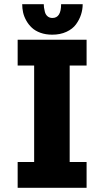

<svg xmlns="http://www.w3.org/2000/svg" viewBox="-20 -888 490 908"><path d="M371 -868Q371 -843 363.2 -819Q355.5 -795 339.5 -773Q323.5 -751 294.2 -737.5Q265 -724 227 -724Q196 -724 171.2 -733Q146.5 -742 130.8 -756.8Q115 -771.5 104.2 -790.8Q93.5 -810 89.2 -829.2Q85 -848.5 85 -868H187Q187 -860.5 188 -852.8Q189 -845 192.2 -832Q195.5 -819 204.8 -811Q214 -803 228 -803Q269 -803 269 -868ZM389.5 -578H309.5V-122H389.5V0H63.5V-122H141.5V-578H63.5V-700H389.5Z"/></svg>

Font: League Mono Condensed ExtraBold
Style: Regular
Weight: 800
Width: 1
Designer: Tyler Finck
Foundry: The League of Moveable Type / Tyler Finck
Version: Version 2.210